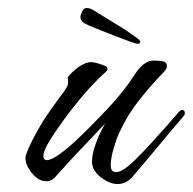

<svg xmlns="http://www.w3.org/2000/svg" viewBox="-20 -455 484 482"><path d="M275 7Q255 7 233 -10Q211 -27 211 -49Q211 -69 221 -96Q231 -123 244 -145Q213 -112 181.5 -79Q150 -46 120 -12Q110 0 96 0Q77 0 60.5 -20Q44 -40 44 -58Q44 -63 45 -66Q52 -85 61.5 -103.5Q71 -122 81 -139Q92 -158 104.5 -175.5Q117 -193 130 -211Q135 -217 139.5 -223.5Q144 -230 148 -237Q151 -242 151 -249Q151 -256 150 -261Q160 -274 177 -286.5Q194 -299 210 -299Q214 -299 223.5 -296.5Q233 -294 241.5 -290.5Q250 -287 250 -283Q250 -279 246 -275Q241 -270 235 -265Q229 -260 224 -254Q201 -231 180 -205.5Q159 -180 140 -154Q134 -145 121.5 -127.5Q109 -110 99 -92Q89 -74 89 -63Q89 -53 98 -53Q108 -53 127.5 -66.5Q147 -80 170 -101.5Q193 -123 215.5 -146Q238 -169 255.5 -188Q273 -207 280 -216Q301 -241 321 -272Q329 -284 340.5 -293.5Q352 -303 366 -303Q374 -303 386.5 -301.5Q399 -300 399 -289Q399 -285 396.5 -281Q394 -277 391 -274Q358 -240 328.5 -202.5Q299 -165 279 -121Q272 -106 265 -81.5Q258 -57 258 -40Q258 -23 271 -23Q280 -23 289 -29Q300 -35 319 -53.5Q338 -72 359.5 -95.5Q381 -119 400 -140.5Q419 -162 429 -174Q431 -176 433 -177.5Q435 -179 437 -179Q444 -179 444 -171Q444 -167 442 -165Q440 -163 438 -160Q407 -124 376.5 -87Q346 -50 315 -14Q308 -5 298 1Q288 7 275 7ZM325 -345Q322 -345 304 -351.5Q286 -358 263 -367Q240 -376 220 -384Q200 -392 193 -396Q189 -398 185.5 -402Q182 -406 182 -413Q182 -418 186.5 -426.5Q191 -435 197 -435Q202 -435 207.5 -433Q213 -431 225 -423Q246 -410 275.5 -392Q305 -374 327 -357Q329 -356 330.5 -354Q332 -352 332 -350Q332 -345 325 -345Z"/></svg>

Font: Hurricane
Style: Regular
Weight: 400
Designer: Robert E. Leuschke
Foundry: Robert E. Leuschke
Version: Version 1.010; ttfautohint (v1.8.3)